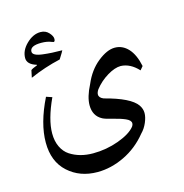

<svg xmlns="http://www.w3.org/2000/svg" viewBox="-98 -516 787 823"><g transform="rotate(-15 296.0 -104.5)"><path d="M105 -152.3 130.9 -143.6Q89.8 -54.7 89.8 6.8Q89.8 41 102.1 66.7Q114.3 92.3 135.7 106.4Q178.7 134.3 237.8 134.3Q296.9 134.3 351.8 114.3Q406.7 94.2 428.2 66.9Q433.1 60.1 433.1 53.2Q433.1 39.6 411.1 30Q389.2 20.5 356.7 12.7Q324.2 4.9 313.5 -1Q275.9 -21 275.9 -68.4Q275.9 -105.5 301.8 -155.8Q325.7 -212.4 367.4 -245.8Q409.2 -279.3 443.6 -279.3Q478 -279.3 503.2 -252Q528.3 -224.6 539.1 -172.4L525.9 -156.7Q490.2 -195.3 448.2 -196.8Q421.9 -196.8 387.9 -176.3Q354 -155.8 330.1 -125Q322.3 -113.3 322.3 -104Q322.3 -89.4 341.8 -81.5Q455.1 -52.2 483.4 -11.7Q495.1 5.4 495.1 23.9Q495.1 42.5 485.1 65.9Q475.1 89.4 458.5 106Q415 159.7 355.5 188.2Q295.9 216.8 235.8 216.8Q157.7 216.8 105.5 169.4Q53.2 122.1 53.2 37.4Q53.2 -47.4 105 -152.3ZM61.5 -335.4Q61.5 -369.1 91.1 -397.7Q120.6 -426.3 153.3 -426.3Q175.8 -426.3 189.9 -410.9Q204.1 -395.5 204.1 -383.1Q204.1 -370.6 197.3 -370.6Q195.8 -370.6 189.9 -373Q171.4 -380.9 145 -380.9Q94.7 -380.9 94.7 -355Q94.7 -336.9 138.7 -331.5Q177.7 -326.7 224.1 -326.7Q223.1 -323.2 203.1 -291.5Q133.8 -275.9 67.4 -246.6L74.2 -278.8Q80.1 -284.2 102.5 -292.5V-294.9Q61.5 -307.1 61.5 -335.4Z"/></g></svg>

Font: Farbod
Style: Regular
Weight: 400
Designer: Mohammad Saleh Souzanchi
Foundry: http://font-store.ir
Version: Version:3.2.5;RFB:1.2.5;Building:2016-06-12 13:21:07.028780